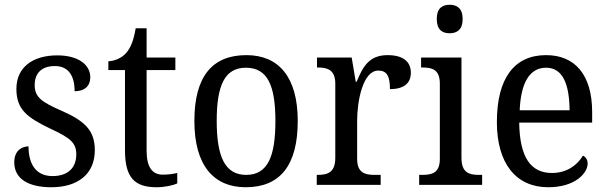

<svg xmlns="http://www.w3.org/2000/svg" viewBox="-20 -778 2558 808"><path d="M196 10C307 10 379 -45 379 -146C379 -230 336 -269 239 -312C157 -348 126 -368 126 -420C126 -467 152 -500 211 -500C266 -500 294 -462 294 -394C337 -394 360 -417 360 -453C360 -503 313 -545 221 -545C118 -545 49 -495 49 -404C49 -318 93 -284 191 -237C277 -197 301 -177 301 -128C301 -72 266 -37 201 -37C128 -37 100 -92 100 -162C74 -162 40 -146 40 -95C40 -25 100 10 196 10Z M639 10C673 10 709 2 726 -6V-50C707 -46 689 -43 665 -43C622 -43 597 -73 597 -143V-483H718V-536H597V-659H551C542 -606 530 -577 510 -554C490 -532 462 -522 436 -520V-483H506V-145C506 -30 547 10 639 10Z M1014 10C1158 10 1233 -81 1233 -269C1233 -456 1151 -546 1017 -546C873 -546 798 -456 798 -269C798 -81 880 10 1014 10ZM1016 -42C926 -42 892 -120 892 -269C892 -418 925 -493 1015 -493C1106 -493 1139 -418 1139 -269C1139 -120 1107 -42 1016 -42Z M1313 0H1582V-42H1557C1517 -42 1483 -50 1483 -109V-270C1483 -353 1507 -481 1572 -481C1608 -481 1621 -458 1621 -403C1684 -403 1709 -431 1709 -472C1709 -518 1677 -546 1611 -546C1532 -546 1506 -495 1481 -434H1477L1460 -536H1314V-494H1317C1357 -494 1391 -485 1391 -426V-114C1391 -51 1358 -42 1316 -42H1313Z M1872 -638C1903 -638 1927 -653 1927 -698C1927 -743 1903 -758 1872 -758C1841 -758 1818 -743 1818 -698C1818 -653 1841 -638 1872 -638ZM1744 0H2009V-42H1997C1954 -42 1922 -51 1922 -114V-536H1752V-494H1758C1799 -494 1831 -485 1831 -426V-109C1831 -50 1798 -42 1756 -42H1744Z M2287 10C2400 10 2453 -49 2453 -90C2453 -107 2443 -119 2433 -123C2411 -85 2367 -50 2303 -50C2214 -50 2167 -115 2165 -262H2472V-306C2472 -464 2399 -546 2278 -546C2146 -546 2071 -451 2071 -264C2071 -91 2151 10 2287 10ZM2377 -314H2167C2172 -430 2209 -493 2278 -493C2350 -493 2376 -421 2377 -314Z"/></svg>

Font: Noto Serif Lao SemiCondensed
Style: Regular
Weight: 400
Width: 4
Designer: Monotype Design Team
Foundry: Monotype Imaging Inc.
Version: Version 2.003